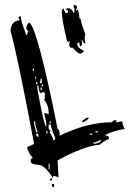

<svg xmlns="http://www.w3.org/2000/svg" viewBox="-20 -747 561 796"><path d="M65.4 -680.7Q65.4 -665 88.9 -601.6H92.8Q92.8 -612.3 97.7 -620.1Q88.9 -620.1 88.9 -634.8Q95.7 -653.3 102.5 -653.3Q137.7 -621.1 218.8 -211.9Q227.5 -211.9 227.5 -184.6Q341.8 -240.2 445.3 -240.2Q445.3 -249 463.9 -249L460 -240.2H463.9L487.3 -244.1Q487.3 -230.5 497.1 -211.9Q457 -207 418 -188.5V-184.6Q431.6 -184.6 431.6 -174.8V-169.9Q420.9 -169.9 394.5 -147.5Q324.2 -140.6 218.8 -82Q218.8 -71.3 222.7 -12.7H218.8Q210 -17.6 200.2 -17.6V-7.8Q165 -63.5 139.6 -63.5Q107.4 -66.4 107.4 -77.1V-82Q108.4 -91.8 116.2 -91.8Q92.8 -119.1 92.8 -137.7Q121.1 -148.4 121.1 -151.4Q55.7 -502 23.4 -620.1Q28.3 -662.1 60.5 -662.1V-667L55.7 -675.8ZM116.2 -462.9V-453.1H121.1V-462.9ZM126 -429.7V-420.9H129.9V-429.7ZM148.4 -420.9Q148.4 -410.2 144.5 -402.3H153.3V-420.9ZM129.9 -407.2V-397.5H134.8V-407.2ZM153.3 -397.5V-388.7H158.2V-397.5ZM134.8 -392.6V-378.9Q163.1 -221.7 171.9 -221.7V-230.5Q171.9 -242.2 163.1 -277.3H171.9L181.6 -272.5V-281.2Q181.6 -310.5 163.1 -333Q167 -341.8 167 -346.7H163.1L167 -355.5Q167 -365.2 158.2 -365.2L148.4 -360.4Q139.6 -371.1 139.6 -392.6ZM148.4 -383.8V-374H153.3V-383.8ZM338.9 -258.8H348.6Q347.7 -252 325.2 -240.2H320.3Q320.3 -247.1 338.9 -258.8ZM121.1 -244.1V-235.4L129.9 -198.2H134.8V-203.1Q126 -224.6 126 -244.1ZM185.5 -244.1V-235.4H190.4V-244.1ZM181.6 -230.5V-216.8Q182.6 -207 190.4 -207L185.5 -198.2Q200.2 -177.7 200.2 -166Q209 -166 209 -174.8Q190.4 -218.8 190.4 -230.5ZM171.9 -203.1V-193.4H176.8V-203.1ZM376 -203.1V-198.2H385.7V-203.1ZM129.9 -193.4V-188.5Q131.8 -179.7 139.6 -179.7V-184.6Q139.6 -193.4 129.9 -193.4ZM352.5 -193.4V-188.5H362.3V-193.4ZM367.2 -156.2V-151.4H376Q399.4 -157.2 399.4 -166H394.5Q379.9 -156.2 367.2 -156.2ZM181.6 -68.4V-44.9H185.5V-68.4ZM195.3 -7.8V1H185.5Q187.5 -7.8 195.3 -7.8ZM195.3 15.6H204.1V29.3Q195.3 29.3 195.3 19.5ZM314.5 -524.4H313.5Q303.7 -524.4 285.2 -544.9L278.3 -550.8H276.4V-547.9L274.4 -546.9Q269.5 -552.7 266.6 -560.5L269.5 -578.1L262.7 -572.3L257.8 -577.1Q236.3 -666 236.3 -696.3Q236.3 -709 243.2 -711.9Q246.1 -702.1 252.9 -691.4Q262.7 -694.3 262.7 -698.2Q262.7 -701.2 258.8 -707L253.9 -705.1V-707Q253.9 -710 256.3 -711.4Q258.8 -712.9 261.7 -712.9Q277.3 -712.9 285.2 -693.4L288.1 -694.3V-698.2L289.1 -709L284.2 -725.6L286.1 -726.6Q291 -726.6 297.9 -721.7L299.8 -711.9L294.9 -710L296.9 -704.1L302.7 -707Q308.6 -689.5 308.6 -677.7V-671.9Q310.5 -669.9 313.5 -669.9Q317.4 -648.4 334 -603.5Q331.1 -595.7 331.1 -587.9Q331.1 -578.1 335 -567.4H332Q326.2 -567.4 320.3 -582H317.4Q320.3 -575.2 320.3 -568.4Q320.3 -560.5 315.4 -553.7L309.6 -559.6V-564.5L308.6 -572.3L298.8 -565.4Q307.6 -542 327.1 -538.1Q327.1 -536.1 325.7 -533.2Q324.2 -530.3 320.8 -527.8Q317.4 -525.4 314.5 -524.4Z"/></svg>

Font: Blackcraft
Style: Regular
Weight: 400
Designer: GGBotNet
Foundry: GGBotNet
Version: 1.00